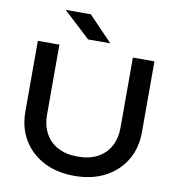

<svg xmlns="http://www.w3.org/2000/svg" viewBox="-101 -1054 1065 1158"><g transform="rotate(10 431.0 -474.5)"><path d="M206 -322Q206 -255 233 -206Q260 -157 310.5 -130.5Q361 -104 431 -104Q502 -104 552 -130.5Q602 -157 629 -206Q656 -255 656 -322V-750H788V-317Q788 -218 743 -143.5Q698 -69 618 -27.5Q538 14 431 14Q325 14 244.5 -27.5Q164 -69 119 -143.5Q74 -218 74 -317V-750H206ZM361 -963 507 -811H371L207 -963Z"/></g></svg>

Font: Unbounded
Style: Regular
Weight: 400
Designer: Luke Prowse, Jean-Baptiste Morizot, Fátima Lázaro, Florian Runge
Foundry: NaN
Version: Version 1.701;gftools[0.9.28.dev5+ged2979d]